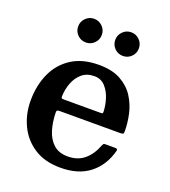

<svg xmlns="http://www.w3.org/2000/svg" viewBox="-137 -841 846 954"><g transform="rotate(20 286.0 -363.5)"><path d="M39 -250Q39 -330 67.8 -394Q96.5 -458 154.2 -495.5Q212 -533 298.5 -533Q368.5 -533 413.8 -508Q459 -483 484.8 -443Q510.5 -403 520.8 -356.2Q531 -309.5 531 -266.5Q531 -256 527.5 -253.2Q524 -250.5 513.5 -250.5H191.5Q182.5 -250.5 179.2 -247.5Q176 -244.5 176.5 -236Q177.5 -186.5 190.2 -144.8Q203 -103 231.2 -77.5Q259.5 -52 306.5 -52Q359 -52 393.8 -81.2Q428.5 -110.5 447.5 -161Q450 -166.5 452.2 -169.8Q454.5 -173 462.5 -173H514.5Q528.5 -173 526 -162Q504.5 -80 445.5 -33.5Q386.5 13 291.5 13Q208.5 13 152.2 -23.5Q96 -60 67.5 -120Q39 -180 39 -250ZM192.5 -311.5H384.5Q394.5 -311.5 396.5 -313Q398.5 -314.5 398.5 -321Q398 -352.5 387.2 -387.8Q376.5 -423 354 -447.8Q331.5 -472.5 296.5 -472.5Q257 -472.5 231.2 -450.8Q205.5 -429 192.5 -395.2Q179.5 -361.5 178.5 -326Q178 -317.5 180 -314.5Q182 -311.5 192.5 -311.5ZM393.5 -615Q367.5 -615 349.2 -633.2Q331 -651.5 331 -677.5Q331 -703 349.2 -721.5Q367.5 -740 393.5 -740Q419.5 -740 437.8 -721.5Q456 -703 456 -677.5Q456 -651.5 437.8 -633.2Q419.5 -615 393.5 -615ZM197.5 -615Q171.5 -615 153.2 -633.2Q135 -651.5 135 -677.5Q135 -703 153.2 -721.5Q171.5 -740 197.5 -740Q223.5 -740 241.8 -721.5Q260 -703 260 -677.5Q260 -651.5 241.8 -633.2Q223.5 -615 197.5 -615Z"/></g></svg>

Font: Besley SemiBold
Style: Regular
Weight: 600
Designer: Owen Earl
Foundry: indestructible type*
Version: Version 2.001; ttfautohint (v1.8.3)